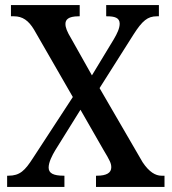

<svg xmlns="http://www.w3.org/2000/svg" viewBox="-20 -734 674 754"><path d="M8 0H233V-44H230C189 -44 171 -54 171 -76C171 -97 185 -124 197 -144L296 -303L386 -146C412 -103 417 -92 417 -77C417 -55 398 -44 361 -44H357V0H626V-44H614C591 -44 566 -58 540 -97L371 -388L504 -598C539 -653 560 -670 596 -670H604V-714H397V-670H400C429 -670 450 -665 450 -641C450 -623 440 -602 427 -580L341 -438L260 -582C243 -610 237 -626 237 -640C237 -656 247 -670 289 -670H293V-714H23V-670H35C68 -670 92 -654 114 -617L266 -353L110 -114C78 -64 58 -44 13 -44H8Z"/></svg>

Font: Noto Serif Myanmar SemiCondensed Medium
Style: Regular
Weight: 500
Width: 4
Designer: Ben Mitchell and the Monotype Design Team
Foundry: Monotype Imaging Inc.
Version: Version 2.106